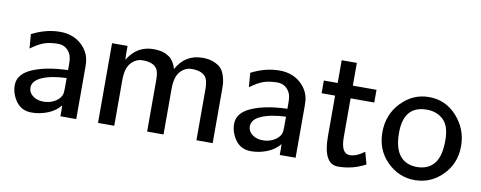

<svg xmlns="http://www.w3.org/2000/svg" viewBox="-56 -859 2807 1120"><g transform="rotate(10 1347.5 -299.5)"><path d="M39.1 -132.8Q39.1 -198.7 120.6 -233.9Q202.1 -269 330.1 -272.9V-308.1Q330.1 -349.1 319.8 -368.2Q295.9 -414.1 245.1 -414.1Q194.3 -413.1 162.1 -401.1Q129.9 -389.2 86.9 -357.9L80.1 -441.9Q163.1 -484.9 247.1 -484.9Q322.3 -484.9 371.6 -440.9Q420.9 -397 425.8 -335L426.8 -301.8V0H333V-36.1L332 -64Q304.2 -28.8 257.6 -10.5Q210.9 7.8 163.1 7.8Q104 7.8 71.5 -36.6Q39.1 -81.1 39.1 -132.8ZM131.8 -134.8Q131.8 -105 157.5 -85.9Q183.1 -66.9 220.2 -66.9Q254.4 -66.9 283.2 -82Q312 -97.2 324.2 -122.1Q330.1 -135.3 330.1 -163.1V-226.1Q238.3 -222.2 185.1 -198.5Q131.8 -174.8 131.8 -134.8Z M555.7 0V-472.2H647.5V-423.8L648.9 -390.1Q702.1 -480 799.8 -480Q816.9 -480 831.8 -478Q846.7 -476.1 858.2 -472.7Q869.6 -469.2 879.6 -463.6Q889.6 -458 896.7 -453.1Q903.8 -448.2 909.7 -440.7Q915.5 -433.1 919.2 -428Q922.9 -422.9 926.8 -415Q930.7 -407.2 931.6 -403.6Q932.6 -399.9 935.1 -393.6Q937.5 -387.2 937.5 -386.2Q988.8 -480 1090.8 -480Q1091.3 -480 1091.8 -480Q1130.9 -480 1159.2 -468Q1187.5 -456.1 1201.7 -440.4Q1215.8 -424.8 1223.9 -399.4Q1231.9 -374 1233.4 -356.9Q1234.9 -339.8 1234.9 -314.9V0H1138.7V-310.1Q1136.7 -356 1123.5 -374Q1100.6 -404.8 1039.6 -404.8Q1001.5 -404.8 972.7 -373.3Q943.8 -341.8 943.8 -270V0H846.7V-310.1Q845.7 -354 834.5 -371.1Q813 -404.8 750.5 -404.8Q749.5 -404.8 748.5 -404.8Q710.4 -404.8 681.2 -373.3Q651.9 -341.8 651.9 -270V0Z M1338.4 -132.8Q1338.4 -198.7 1419.9 -233.9Q1501.5 -269 1629.4 -272.9V-308.1Q1629.4 -349.1 1619.1 -368.2Q1595.2 -414.1 1544.4 -414.1Q1493.7 -413.1 1461.4 -401.1Q1429.2 -389.2 1386.2 -357.9L1379.4 -441.9Q1462.4 -484.9 1546.4 -484.9Q1621.6 -484.9 1670.9 -440.9Q1720.2 -397 1725.1 -335L1726.1 -301.8V0H1632.3V-36.1L1631.3 -64Q1603.5 -28.8 1556.9 -10.5Q1510.3 7.8 1462.4 7.8Q1403.3 7.8 1370.8 -36.6Q1338.4 -81.1 1338.4 -132.8ZM1431.2 -134.8Q1431.2 -105 1456.8 -85.9Q1482.4 -66.9 1519.5 -66.9Q1553.7 -66.9 1582.5 -82Q1611.3 -97.2 1623.5 -122.1Q1629.4 -135.3 1629.4 -163.1V-226.1Q1537.6 -222.2 1484.4 -198.5Q1431.2 -174.8 1431.2 -134.8Z M1810.1 -397V-472.2H1892.1V-606.9H1981.9V-472.2H2122.1V-397H1981.9V-168Q1981.9 -69.8 2034.2 -69.8Q2073.2 -69.8 2120.1 -105L2140.1 -33.2Q2064.9 7.8 1978 7.8Q1890.1 7.8 1890.1 -157.2V-397Z M2432.1 -483.9Q2531.2 -483.9 2598.1 -408.9Q2665 -334 2665 -233.9Q2665 -130.9 2595.9 -61.5Q2526.9 7.8 2432.1 7.8Q2337.9 7.8 2268.3 -61Q2198.7 -129.9 2198.7 -234.9Q2198.7 -339.8 2267.8 -411.9Q2336.9 -483.9 2432.1 -483.9ZM2294.9 -249Q2294.9 -156.2 2332 -111.8Q2368.2 -69.8 2432.1 -69.8Q2492.2 -69.8 2527.8 -106.9Q2568.8 -148.9 2568.8 -251Q2568.8 -335.9 2530.3 -372.6Q2491.7 -409.2 2432.1 -409.2Q2294.9 -409.2 2294.9 -249Z"/></g></svg>

Font: CMU Bright
Style: SemiBold
Weight: 600
Version: Version 0.7.0